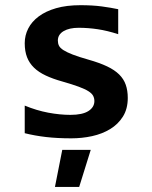

<svg xmlns="http://www.w3.org/2000/svg" viewBox="-20 -527 590 747"><path d="M477.1 -146Q477.1 -103.5 458.3 -73.5Q439.5 -43.5 408.4 -24.7Q377.4 -5.9 338.1 2.7Q298.8 11.2 257.8 11.2Q203.1 11.2 159.2 6.1Q115.2 1 76.2 -8.8V-116.2Q122.1 -97.2 167.7 -88.6Q213.4 -80.1 253.9 -80.1Q300.8 -80.1 324 -95Q347.2 -109.9 347.2 -133.8Q347.2 -145 342.3 -154.3Q337.4 -163.6 324 -172.1Q310.5 -180.7 286.1 -189.7Q261.7 -198.7 222.2 -210Q185.5 -220.2 158 -233.2Q130.4 -246.1 112.3 -263.7Q94.2 -281.2 85.2 -304.4Q76.2 -327.6 76.2 -358.9Q76.2 -389.2 89.8 -416Q103.5 -442.9 130.6 -463.1Q157.7 -483.4 198.2 -495.1Q238.8 -506.8 293 -506.8Q339.8 -506.8 376 -502Q412.1 -497.1 439.9 -491.2V-394Q397.5 -407.7 360.1 -413.3Q322.8 -418.9 286.1 -418.9Q249.5 -418.9 227.3 -405.8Q205.1 -392.6 205.1 -369.1Q205.1 -357.9 209.5 -349.1Q213.9 -340.3 226.8 -332Q239.7 -323.7 262.9 -314.7Q286.1 -305.7 324.2 -294.9Q367.2 -282.7 396.5 -268.8Q425.8 -254.9 443.6 -237.3Q461.4 -219.7 469.2 -197.3Q477.1 -174.8 477.1 -146ZM333 56.2 288.1 200.2H193.8L222.2 56.2Z"/></svg>

Font: Code New Roman
Style: Bold
Weight: 700
Monospace: yes
Designer: Sam Radian
Foundry: Code New Roman
Version: Version 1.508 October 19, 2014